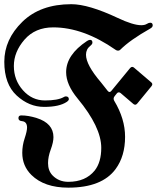

<svg xmlns="http://www.w3.org/2000/svg" viewBox="-48 -738 755 902"><path d="M287.1 -718.3Q367.7 -718.3 504.9 -653.8Q577.1 -619.6 615.7 -619.6Q631.8 -619.6 641.4 -625.5Q650.9 -631.3 657.7 -631.3Q669.4 -631.3 669.4 -618.7Q669.4 -610.4 658.2 -604Q563 -550.3 517.1 -504.4Q512.7 -500 506.6 -500Q500.5 -500 495.1 -503.9Q343.8 -609.4 202.1 -609.4Q117.2 -609.4 67.1 -551.8Q17.1 -494.1 17.1 -428Q17.1 -361.8 59.8 -314Q102.5 -266.1 163.1 -266.1Q223.6 -266.1 251 -281.7Q256.8 -285.2 260.7 -285.2Q275.4 -285.2 275.4 -272Q275.4 -266.1 265.6 -259.3Q230.5 -235.8 159.4 -235.8Q88.4 -235.8 30.3 -289.3Q-27.8 -342.8 -27.8 -447.8Q-27.8 -552.7 56.9 -635.5Q141.6 -718.3 287.1 -718.3ZM51.8 -195.8Q85 -195.8 124 -183.6Q203.1 -158.7 203.1 -93.8Q203.1 -69.8 190.4 -35.6Q177.7 -1.5 177.7 28.3Q177.7 64 198.7 85.9Q228 116.2 272.9 116.2Q354 116.2 397 63Q427.7 23.9 427.7 -43.5Q427.7 -141.1 316.4 -275.4Q262.7 -340.3 262.7 -398.9Q262.7 -480.5 360.8 -545.4Q369.1 -550.8 375 -550.8Q386.2 -550.8 386.2 -537.6Q386.2 -530.8 376.5 -522.9Q356 -506.8 356 -481Q356 -433.1 426.3 -351.1Q439.9 -335 458 -311Q462.4 -305.7 466.6 -305.7Q470.7 -305.7 475.1 -311L563 -418Q567.9 -423.8 572.8 -423.8Q577.6 -423.8 582 -419.9L663.1 -350.6Q667.5 -346.7 667.5 -342.3Q667.5 -337.9 663.6 -333L597.2 -252Q592.3 -246.1 587.4 -246.1Q582.5 -246.1 578.6 -249.5L518.6 -300.8Q514.6 -304.2 509.8 -304.2Q504.9 -304.2 501 -299.3L491.2 -287.1Q485.8 -280.8 485.8 -274.9Q485.8 -269 488.8 -264.2Q539.6 -179.7 539.6 -95.2Q539.6 -4.4 495.1 56.2Q430.7 143.6 272.9 143.6Q160.2 143.6 99.6 84Q56.6 41.5 56.6 -20Q56.6 -54.7 67.9 -88.4Q79.1 -122.1 79.1 -138.7Q79.1 -166.5 55.2 -168.9Q38.6 -170.4 38.6 -183.1Q38.6 -195.8 51.8 -195.8Z"/></svg>

Font: UnifrakturMaguntia21
Style: Book
Weight: 400
Designer: j. 'mach' wust, Gerrit Ansmann, Georg Duffner, based on a font by Peter Wiegel, original typeface by Carl Albert Fahrenw
Version: Version 2017-03-19